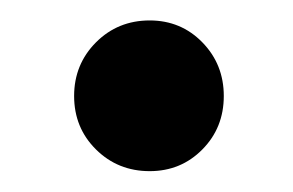

<svg xmlns="http://www.w3.org/2000/svg" viewBox="-20 -428 284 186"><path d="M125 -262.2Q94.2 -262.2 73 -283.2Q51.8 -304.2 51.8 -335Q51.8 -365.7 73 -387Q94.2 -408.2 125 -408.2Q155.3 -408.2 176 -387Q196.8 -365.7 196.8 -335Q196.8 -304.2 176 -283.2Q155.3 -262.2 125 -262.2Z"/></svg>

Font: SVN-Poppins Medium
Style: Regular
Weight: 500
Designer: Ninad Kale (Devanagari), Jonny Pinhorn (Latin)
Foundry: Indian Type Foundry
Version: Version 3.002 2017